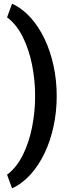

<svg xmlns="http://www.w3.org/2000/svg" viewBox="-20 -810 392 1042"><path d="M170.6 -288.9Q170.6 -202.4 153.8 -118.6Q137 -34.7 103.2 32.6Q69.4 99.9 18.4 138.1L45.5 212.2Q101.4 186.2 146.2 136.4Q190.9 86.7 222.6 19.7Q254.3 -47.2 271 -126.1Q287.8 -205.1 287.8 -288.9Q287.8 -372.7 271 -451.5Q254.3 -530.3 222.6 -597.4Q190.9 -664.5 146.2 -714.3Q101.4 -764 45.5 -790L18.4 -715.9Q69.4 -678 103.2 -610.4Q137 -542.7 153.8 -459.1Q170.6 -375.4 170.6 -288.9Z"/></svg>

Font: Vazirmatn NL
Style: Regular
Weight: 400
Designer: Saber Rastikerdar
Foundry: Saber Rastikerdar
Version: Version 33.003